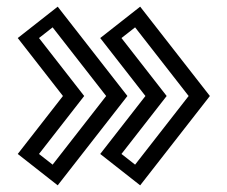

<svg xmlns="http://www.w3.org/2000/svg" viewBox="-20 -569 689 582"><path d="M305.5 -101 398.5 -28 593.5 -278 398.5 -528 305.5 -455 443.5 -278ZM148.5 -528 55.5 -455 193.5 -278 55.5 -101 148.5 -28 343.5 -278ZM326.5 -103.6 395.9 -49.1 574.5 -278 395.9 -506.9 326.5 -452.4 462.5 -278ZM145.9 -506.9 324.5 -278 145.9 -49.1 76.5 -103.6 212.5 -278 76.5 -452.4ZM326.5 -103.6 462.5 -278 326.5 -452.4 395.9 -506.9 574.5 -278 395.9 -49.1ZM145.9 -506.9 76.5 -452.4 212.5 -278 76.5 -103.6 145.9 -49.1 324.5 -278ZM305.5 -101 443.5 -278 305.5 -455 398.5 -528 593.5 -278 398.5 -28ZM148.5 -528 343.5 -278 148.5 -28 55.5 -101 193.5 -278 55.5 -455ZM348.2 -102.3 485.2 -278 348.2 -453.7 389.5 -486.1 551.8 -278 389.5 -69.9ZM139.5 -486.1 301.8 -278 139.5 -69.9 98.2 -102.3 235.2 -278 98.2 -453.7ZM283.8 -102.3 404.9 -7.2 616.2 -278 404.9 -548.8 283.8 -453.7 420.8 -278ZM154.9 -548.8 33.8 -453.7 170.8 -278 33.8 -102.3 154.9 -7.2 366.2 -278Z"/></svg>

Font: Hussar Outliner
Style: Regular
Weight: 700
Foundry: Cannot Into Space Fonts
Version: Version 0.92